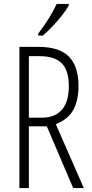

<svg xmlns="http://www.w3.org/2000/svg" viewBox="-20 -951 465 971"><path d="M173.3 -771V-781.2Q234.9 -861.3 266.6 -931.2H327.6V-922.9Q309.6 -890.6 269.5 -844.2Q230.5 -799.8 196.3 -771ZM126 -356H192.9Q257.8 -356 293 -396Q328.1 -436.5 328.1 -515.1Q328.1 -595.2 292 -631.3Q256.3 -667 179.2 -667H126ZM126 -312V0H78.1V-713.9H175.8Q280.3 -713.9 328.6 -664.6Q377 -615.2 377 -517.1Q377 -442.4 350.6 -395Q324.2 -347.2 262.2 -323.2L403.8 0H350.1L216.8 -312Z"/></svg>

Font: Germano
Style: Regular
Weight: 300
Width: 3
Foundry: Ascender Corporation
Version: Version 1.10; ttfautohint (v1.5)